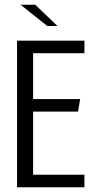

<svg xmlns="http://www.w3.org/2000/svg" viewBox="-20 -792 404 812"><path d="M52 -620H337V-567H120V-373H319L310 -320H120V-53H337V0H52ZM180 -682 67 -772H129L223 -682Z"/></svg>

Font: Smooch Sans Medium
Style: Regular
Weight: 500
Designer: Robert E. Leuschke
Foundry: Robert E. Leuschke
Version: Version 1.010; ttfautohint (v1.8.3)